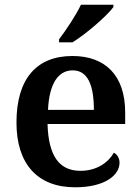

<svg xmlns="http://www.w3.org/2000/svg" viewBox="-20 -786 597 816"><path d="M231 -606H288C347 -642 437 -721 462 -756V-766H324C303 -721 260 -657 231 -619ZM299 10C428 10 488 -43 488 -94C488 -114 478 -130 464 -137C440 -95 391 -60 322 -60C234 -60 186 -120 182 -259H512V-308C512 -466 427 -548 288 -548C136 -548 50 -452 50 -265C50 -91 138 10 299 10ZM184 -319C189 -428 226 -487 289 -487C354 -487 379 -422 379 -319Z"/></svg>

Font: Noto Serif Semi
Style: Regular
Weight: 600
Designer: Monotype Design Team
Foundry: Monotype Imaging Inc.
Version: Version 1.002